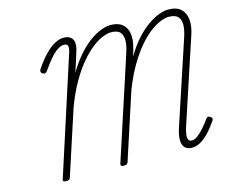

<svg xmlns="http://www.w3.org/2000/svg" viewBox="-134 -1209 1708 1420"><g transform="rotate(-15 720.5 -499.5)"><path d="M1170 17Q1132 17 1113.5 -4Q1095 -25 1095.5 -63.5Q1096 -102 1113 -152L1321 -781Q1339 -833 1341 -874.5Q1343 -916 1322 -939.5Q1301 -963 1251 -963Q1225 -963 1188.5 -949Q1152 -935 1109 -903Q1066 -871 1020.5 -818.5Q975 -766 930 -690Q885 -614 845 -511L680 -5Q677 6 669.5 10.5Q662 15 647 15Q634 15 628 10.5Q622 6 625 -6L878 -781Q896 -833 897.5 -874Q899 -915 879 -939Q859 -963 809 -963Q783 -963 745.5 -948.5Q708 -934 664.5 -900.5Q621 -867 574.5 -812.5Q528 -758 482.5 -679.5Q437 -601 398 -495L238 -5Q236 6 228 10.5Q220 15 206 15Q192 15 186 10.5Q180 6 184 -6L468 -885Q482 -922 479 -943Q476 -964 449 -964Q428 -964 401.5 -947.5Q375 -931 345 -897Q315 -863 280 -812Q271 -799 261.5 -796.5Q252 -794 241 -801Q232 -807 230.5 -815.5Q229 -824 236 -835Q280 -900 319.5 -939.5Q359 -979 394 -997Q429 -1015 460 -1015Q508 -1015 527 -983Q546 -951 523 -883Q513 -848 501 -813.5Q489 -779 478 -743Q522 -816 568 -868Q614 -920 659.5 -952.5Q705 -985 746 -1000.5Q787 -1016 819 -1016Q876 -1016 908.5 -989.5Q941 -963 948.5 -917.5Q956 -872 940 -812Q936 -797 931.5 -780.5Q927 -764 922 -748Q965 -821 1011 -871.5Q1057 -922 1102.5 -954Q1148 -986 1189 -1001Q1230 -1016 1261 -1016Q1325 -1016 1357.5 -985.5Q1390 -955 1395 -902.5Q1400 -850 1376 -782L1167 -149Q1156 -116 1152.5 -90Q1149 -64 1155 -49.5Q1161 -35 1182 -35Q1202 -35 1227 -53.5Q1252 -72 1277.5 -101.5Q1303 -131 1326 -163Q1333 -173 1341.5 -173.5Q1350 -174 1358 -168Q1369 -161 1370 -152.5Q1371 -144 1365 -136Q1348 -112 1326.5 -84.5Q1305 -57 1279.5 -34Q1254 -11 1226 3Q1198 17 1170 17Z"/></g></svg>

Font: Playwrite US Trad ExtraLight
Style: Regular
Weight: 250
Designer: Veronika Burian, José Scaglione
Foundry: TypeTogether
Version: Version 1.003